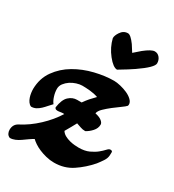

<svg xmlns="http://www.w3.org/2000/svg" viewBox="-170 -756 769 850"><g transform="rotate(30 214.0 -331.5)"><path d="M286 -284Q309 -279 320 -270Q331 -261 331 -252Q331 -233 316.5 -217Q302 -201 286 -193Q272 -193 261.5 -197Q251 -201 238 -205Q233 -196 224 -179.5Q215 -163 206 -148Q213 -137 225 -130.5Q237 -124 250.5 -120.5Q264 -117 276.5 -116Q289 -115 297 -115Q328 -115 349.5 -125Q371 -135 385 -146.5Q399 -158 408 -168Q417 -178 424 -178Q435 -178 434.5 -170Q434 -162 434 -154Q433 -139 423 -124Q413 -109 402 -95Q369 -57 328.5 -30Q288 -3 236 -3Q215 -3 195 -8Q175 -13 158.5 -20Q142 -27 129.5 -35.5Q117 -44 110 -51Q99 -45 87 -36.5Q75 -28 63 -19.5Q51 -11 38 -5.5Q25 0 12 0Q2 -4 -2.5 -12.5Q-7 -21 -7 -31Q-7 -59 16 -71Q61 -94 101.5 -132Q142 -170 168 -212Q163 -213 155.5 -212Q148 -211 141 -210Q134 -209 128 -210.5Q122 -212 120 -219Q126 -261 144.5 -278Q163 -295 186 -295H209Q221 -312 231 -323.5Q241 -335 256 -350Q236 -357 214 -359Q192 -361 175 -361Q162 -361 146 -356Q130 -351 116.5 -342Q103 -333 93.5 -320.5Q84 -308 84 -293Q84 -275 90 -256Q96 -237 105 -226Q96 -217 87.5 -207Q79 -197 69.5 -188Q60 -179 49 -173Q38 -167 24 -167Q15 -171 9 -179.5Q3 -188 -0.5 -198.5Q-4 -209 -5.5 -220Q-7 -231 -7 -240Q-6 -294 22.5 -334Q51 -374 94.5 -399.5Q138 -425 189.5 -437.5Q241 -450 286 -450Q300 -450 319 -445.5Q338 -441 355 -433.5Q372 -426 383.5 -415Q395 -404 395 -392Q395 -390 394.5 -388.5Q394 -387 394 -385Q388 -378 371 -366Q354 -354 336 -340Q318 -326 303 -311.5Q288 -297 286 -284ZM186 -611Q186 -624 197 -641Q211 -663 234 -663Q248 -663 272 -630Q279 -619 293 -597Q314 -616 325 -625Q360 -653 377 -653Q392 -653 402 -641Q412 -629 412 -612Q412 -591 342 -543Q319 -527 272 -499Q252 -499 224 -534Q196 -569 186 -611Z"/></g></svg>

Font: Praegefest
Style: Regular
Weight: 600
Designer: Peter Wiegel nach alter Vorlage
Foundry: Peter Wiegel
Version: Version 1.000